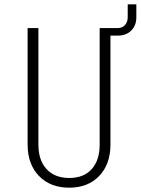

<svg xmlns="http://www.w3.org/2000/svg" viewBox="-20 -860 652 890"><path d="M301 10Q213 10 160.5 -44.5Q108 -99 108 -190V-730H158V-190Q158 -117 196 -76Q234 -35 301 -35Q368 -35 405 -76Q442 -117 442 -190V-730H527Q547 -730 559.5 -744Q572 -758 572 -780V-840H612V-780Q612 -742 588.5 -718.5Q565 -695 527 -695H492V-190Q492 -99 440 -44.5Q388 10 301 10Z"/></svg>

Font: NKDuy Mono Thin
Style: Regular
Weight: 100
Monospace: yes
Designer: NKDuy
Foundry: NKDuy
Version: Version 2.251; ttfautohint (v1.8.4.7-5d5b)